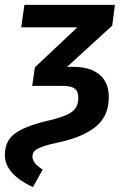

<svg xmlns="http://www.w3.org/2000/svg" viewBox="-45 -549 502 787"><path d="M-25 87Q-25 28 16.5 -2Q58 -32 146 -53Q218 -69 247 -88.5Q276 -108 276 -148Q276 -175 261 -186Q246 -197 212 -197H87L98 -273L272 -437H42L55 -529H426L415 -444L230 -275H256Q325 -275 363 -243Q401 -211 401 -151Q401 -74 349 -31Q297 12 202 33Q154 43 129.5 52Q105 61 96.5 70Q88 79 88 93Q88 107 98.5 120Q109 133 130 146L90 218Q36 193 5.5 160Q-25 127 -25 87Z"/></svg>

Font: Fira Sans Condensed Medium
Style: Italic
Weight: 500
Width: 3
Italic angle: -8°
Designer: bBox Type GmbH & Carrois Corporate GbR & Edenspiekermann AG
Foundry: bBox Type GmbH & Carrois Corporate GbR & Edenspiekermann AG
Version: Version 4.301